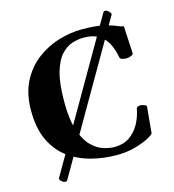

<svg xmlns="http://www.w3.org/2000/svg" viewBox="-123 -875 961 1062"><g transform="rotate(-15 357.5 -344.5)"><path d="M434.1 14.6Q360.8 14.6 290.3 -3.2Q219.7 -21 162.6 -62Q105.5 -103 71.8 -172.4Q38.1 -241.7 38.1 -344.7Q38.1 -441.4 73.5 -510.5Q108.9 -579.6 166.5 -623Q224.1 -666.5 291.7 -687Q359.4 -707.5 423.8 -707.5Q503.4 -707.5 548.8 -696.8Q594.2 -686 617.9 -675.3Q641.6 -664.6 654.8 -664.6L663.1 -508.3Q664.1 -500 650.6 -494.4Q637.2 -488.8 630.9 -488.8Q629.4 -488.8 627.9 -488.5Q626.5 -488.3 624 -488.3Q613.8 -488.3 600.8 -491.5Q587.9 -494.6 586.4 -502.4Q579.1 -544.4 562 -580.3Q544.9 -616.2 511.7 -638.4Q478.5 -660.6 422.9 -660.6Q393.1 -660.6 359.4 -650.6Q325.7 -640.6 295.7 -609.4Q265.6 -578.1 246.8 -514.9Q228 -451.7 228 -344.7Q228 -243.2 248.8 -181.2Q269.5 -119.1 301.5 -86.7Q333.5 -54.2 368.9 -43Q404.3 -31.7 433.6 -31.7Q483.4 -31.7 518.6 -55.7Q553.7 -79.6 575.4 -118.4Q597.2 -157.2 605.5 -201.7Q607.4 -211.4 614.3 -214.6Q621.1 -217.8 628.9 -217.8Q634.8 -217.8 649.2 -213.6Q663.6 -209.5 663.6 -201.2L649.9 -52.7Q649.4 -45.9 619.6 -29.5Q589.8 -13.2 541 0.7Q492.2 14.6 434.1 14.6ZM566.4 -769Q569.3 -773.4 576.2 -773.4Q582 -773.4 586.9 -770.5Q594.7 -766.1 601.3 -758.1Q607.9 -750 606.9 -744.6L130.4 80.1Q127.4 83.5 122.1 83.5Q113.3 83.5 106.4 79.1Q88.9 67.9 90.3 55.7Z"/></g></svg>

Font: Gelasio
Style: Regular
Weight: 400
Designer: Eben Sorkin
Foundry: Eben Sorkin
Version: Version 1.008